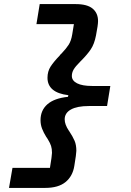

<svg xmlns="http://www.w3.org/2000/svg" viewBox="-20 -780 640 938"><path d="M350 -760Q406 -760 432.5 -738Q459 -716 459 -677Q459 -658 449 -607Q441 -565 423.5 -539Q406 -513 377 -484Q376 -483 375 -482Q374 -481 373 -480Q348 -455 339.5 -440Q331 -425 331 -409Q331 -386 356.5 -373Q382 -360 430 -360H519L503 -262H414Q357 -262 326.5 -245Q296 -228 296 -197Q296 -172 316 -142Q316 -142 316.5 -141.5Q317 -141 317 -141Q336 -112 344.5 -92Q353 -72 353 -43Q353 -29 343 31Q335 81 300 109.5Q265 138 201 138H24L41 40H224Q234 -20 234 -33Q234 -53 229.5 -67Q225 -81 214 -99Q213 -101 211.5 -103Q210 -105 209 -107L206 -111Q193 -132 185.5 -151.5Q178 -171 178 -193Q178 -241 211.5 -270.5Q245 -300 312 -307L314 -315Q263 -321 237.5 -342.5Q212 -364 212 -400Q212 -431 227 -454.5Q242 -478 272 -509Q273 -511 274 -512.5Q275 -514 277 -515L280 -518Q303 -542 315.5 -561.5Q328 -581 333 -613L341 -662H158L174 -760Z"/></svg>

Font: iA Writer Mono V
Style: Regular
Weight: 400
Italic angle: -9.5°
Designer: Mike Abbink, Paul van der Laan, Pieter van Rosmalen
Foundry: Bold Monday
Version: Version 2.000